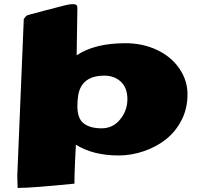

<svg xmlns="http://www.w3.org/2000/svg" viewBox="-20 -730 974 922"><path d="M337.4 151.9Q133.3 172.4 69.3 172.4H64.5Q63 115.2 63 113.3L94.2 -638.7L106 -653.8Q106 -656.7 188 -677.5Q270 -698.2 290.8 -704.1Q311.5 -710 331.8 -710Q352.1 -710 351.6 -693.4L348.1 -464.4Q435.1 -522.5 582 -522.5Q665.5 -522.5 733.9 -490.2Q802.2 -458 841.3 -400.9Q880.4 -343.8 880.4 -276.9Q880.4 -210 852.8 -155Q825.2 -100.1 779.1 -62.7Q732.9 -25.4 672.1 -4.4Q611.3 16.6 549.8 16.6Q427.2 16.6 344.2 -35.2V-31.7Q344.2 -31.2 340.8 37.1Q337.4 105.5 337.4 151.9ZM481.4 -366.7Q371.1 -366.7 355.5 -272Q351.6 -249.5 351.6 -219.7Q351.6 -160.6 382.3 -137.2Q413.1 -113.8 467.8 -113.8Q522.5 -113.8 557.1 -156.7Q591.8 -199.7 591.8 -253.7Q591.8 -307.6 560.8 -337.2Q529.8 -366.7 481.4 -366.7Z"/></svg>

Font: Seymour One
Style: Book
Weight: 400
Designer: vernon adams
Foundry: vernon adams
Version: Version 1.000; ttfautohint (v0.93) -l 8 -r 50 -G 200 -x 0 -w